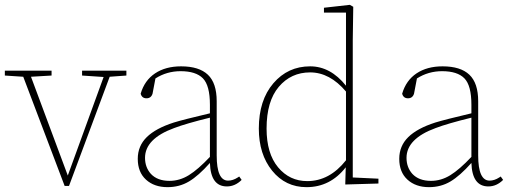

<svg xmlns="http://www.w3.org/2000/svg" viewBox="-30 -758 2117 793"><path d="M492 -466V-446L423 -441L255 10H237L66 -441L-10 -446V-466H183V-446L98 -441L250 -33L398 -440L309 -446V-466Z M837 -110V-272Q739 -248 689 -229Q569 -185 569 -106Q569 -67 593 -40Q620 -11 670 -11Q712 -11 750 -34.5Q788 -58 837 -110ZM958 -29 968 -15Q941 12 907 12Q840 12 837 -85Q790 -32 750.5 -8.5Q711 15 662 15Q607 15 573 -16Q539 -47 539 -102Q539 -155 576 -191.5Q613 -228 688 -252Q727 -264 837 -290V-325Q837 -405 808 -434.5Q779 -464 716 -464Q659 -464 612 -434L600 -371Q594 -352 575 -352Q556 -352 551 -371Q567 -426 610.5 -455Q654 -484 718 -484Q792 -484 828.5 -449.5Q865 -415 865 -340V-116Q865 -12 912 -12Q932 -12 952 -25Z M1399 -96V-380Q1332 -459 1251 -459Q1172 -459 1121.5 -399.5Q1071 -340 1071 -227Q1071 -124 1118.5 -67Q1166 -10 1239 -10Q1331 -10 1399 -96ZM1427 -25 1533 -20V0L1396 4L1398 -67Q1334 15 1236 15Q1149 15 1094 -53Q1039 -121 1039 -227Q1039 -344 1099 -414Q1159 -484 1251 -484Q1335 -484 1399 -404V-706H1308V-726L1415 -738L1429 -730L1427 -592Z M1917 -110V-272Q1819 -248 1769 -229Q1649 -185 1649 -106Q1649 -67 1673 -40Q1700 -11 1750 -11Q1792 -11 1830 -34.5Q1868 -58 1917 -110ZM2038 -29 2048 -15Q2021 12 1987 12Q1920 12 1917 -85Q1870 -32 1830.5 -8.5Q1791 15 1742 15Q1687 15 1653 -16Q1619 -47 1619 -102Q1619 -155 1656 -191.5Q1693 -228 1768 -252Q1807 -264 1917 -290V-325Q1917 -405 1888 -434.5Q1859 -464 1796 -464Q1739 -464 1692 -434L1680 -371Q1674 -352 1655 -352Q1636 -352 1631 -371Q1647 -426 1690.5 -455Q1734 -484 1798 -484Q1872 -484 1908.5 -449.5Q1945 -415 1945 -340V-116Q1945 -12 1992 -12Q2012 -12 2032 -25Z"/></svg>

Font: TypoPRO Source Serif Pro
Style: Regular
Weight: 200
Designer: Frank Grießhammer
Foundry: Adobe Systems Incorporated
Version: Version 1.017;PS (version unavailable);hotconv 1.0.79;makeot